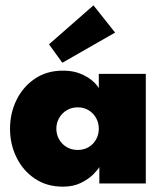

<svg xmlns="http://www.w3.org/2000/svg" viewBox="-20 -687 617 719"><path d="M352 0V-61.5Q347 -52 329.5 -34.2Q312 -16.5 283.2 -2.2Q254.5 12 216 12Q155 12 110.5 -18Q66 -48 41.8 -97.5Q17.5 -147 17.5 -205Q17.5 -263 41.8 -312.5Q66 -362 110.5 -392.2Q155 -422.5 216 -422.5Q252.5 -422.5 279.8 -411.5Q307 -400.5 324.8 -385.5Q342.5 -370.5 350 -357V-410.5H526V0ZM191 -205Q191 -183 201.5 -164.8Q212 -146.5 230 -136Q248 -125.5 271 -125.5Q294 -125.5 311.8 -136Q329.5 -146.5 339.8 -164.8Q350 -183 350 -205Q350 -227 339.8 -245.2Q329.5 -263.5 311.8 -274.2Q294 -285 271 -285Q248 -285 230 -274.2Q212 -263.5 201.5 -245.2Q191 -227 191 -205ZM213.5 -452 163.5 -521 330 -667 411 -565Z"/></svg>

Font: League Spartan Thin ExtraBold
Style: Regular
Weight: 800
Version: Version 2.002